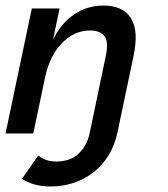

<svg xmlns="http://www.w3.org/2000/svg" viewBox="-44 -486 610 699"><path d="M95.2 80.1Q122.1 102.1 160.2 102.1Q210.9 102.1 241.5 74Q272 45.9 282.2 0L340.8 -280.8Q352.1 -334 336.4 -354.5Q320.8 -375 283.2 -375Q227.1 -375 182.1 -329.6Q137.2 -284.2 120.1 -204.1L77.1 0H-23.9L71.8 -455.1H172.9L148.9 -340.8Q176.8 -399.9 224.9 -432.9Q272.9 -465.8 333 -465.8Q402.8 -465.8 432.4 -420.4Q461.9 -375 441.9 -280.8L382.8 0Q373 43.9 351.1 79.6Q329.1 115.2 297.1 140.6Q265.1 166 225.1 179.4Q185.1 192.9 140.1 192.9Q78.1 192.9 36.1 165Z"/></svg>

Font: Anonymous Pro
Style: Bold Italic
Weight: 700
Italic angle: -12°
Monospace: yes
Designer: Mark Simonson
Version: Version 1.003